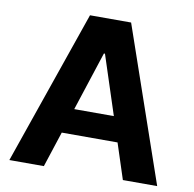

<svg xmlns="http://www.w3.org/2000/svg" viewBox="-79 -787 876 867"><g transform="rotate(10 359.0 -353.5)"><path d="M19.5 0 264.6 -707H453.1L697.3 0H540L486.8 -163.1H231L177.7 0ZM449.7 -277.3 361.3 -547.9H356.4L268.1 -277.3Z"/></g></svg>

Font: Pretendard JP
Style: Bold
Weight: 700
Designer: Base glyphs from Inter by Rasmus Andersson; Hangeul glyphs from Noto Sans CJK(Source Han Sans) by Jang Soo-young and Kan
Foundry: Kil Hyung-jin
Version: Version 1.309